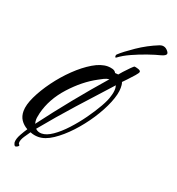

<svg xmlns="http://www.w3.org/2000/svg" viewBox="-99 -521 612 665"><g transform="rotate(20 207.0 -189.0)"><path d="M30 62Q26 62 24 56.5Q22 51 22 49Q22 36 31.5 19Q41 2 48 -8Q32 -17 23 -30.5Q14 -44 14 -63Q14 -86 29 -117.5Q44 -149 68.5 -182.5Q93 -216 122.5 -244.5Q152 -273 181.5 -290.5Q211 -308 236 -308Q244 -308 253.5 -305.5Q263 -303 267 -295L279 -294Q281 -297 291 -308Q301 -319 311 -329Q321 -339 323 -339Q327 -339 336.5 -336Q346 -333 346 -328Q346 -324 336 -312.5Q326 -301 315 -289.5Q304 -278 300 -274Q302 -269 302.5 -263.5Q303 -258 303 -253Q303 -230 289.5 -197Q276 -164 253 -129Q230 -94 202 -64Q174 -34 145.5 -15Q117 4 92 4Q76 4 62 -2Q56 6 46.5 20.5Q37 35 37 45Q37 50 39 51Q41 52 41 54Q41 57 36.5 59.5Q32 62 30 62ZM67 -35Q112 -95 159.5 -153.5Q207 -212 256 -268Q246 -267 237 -262.5Q228 -258 219 -253Q170 -227 126.5 -179Q83 -131 69 -75Q68 -69 66.5 -62.5Q65 -56 65 -50Q65 -46 65.5 -42.5Q66 -39 67 -35ZM99 -11Q117 -11 139.5 -26.5Q162 -42 185 -67Q208 -92 228 -120Q248 -148 262.5 -173.5Q277 -199 281 -215Q286 -230 286 -243Q286 -248 284 -256Q231 -198 178.5 -139.5Q126 -81 76 -20Q85 -11 99 -11ZM251 -346Q248 -346 248 -350.5Q248 -355 250 -357Q267 -373 303 -397.5Q339 -422 379 -438Q385 -440 389 -440Q399 -440 406.5 -432.5Q414 -425 414 -420Q414 -412 395 -407Q378 -403 350.5 -393.5Q323 -384 296.5 -372Q270 -360 253 -347Q252 -346 251.5 -346Q251 -346 251 -346Z"/></g></svg>

Font: Caramel
Style: Regular
Weight: 400
Designer: Robert E. Leuschke
Foundry: Robert E. Leuschke
Version: Version 1.010